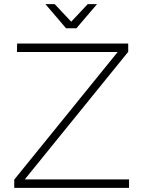

<svg xmlns="http://www.w3.org/2000/svg" viewBox="-20 -910 694 930"><path d="M63 -699H601V-659L100 -41H605V0H49V-40L550 -658H62ZM405 -890H450L350 -773H300L200 -890H245L325 -805Z"/></svg>

Font: Gontserrat ExtraLight
Style: Regular
Weight: 275
Designer: Julieta Ulanovsky
Foundry: Julieta Ulanovsky
Version: Version 6.001